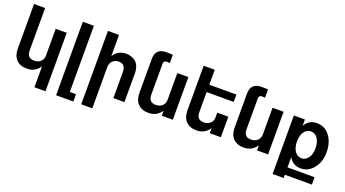

<svg xmlns="http://www.w3.org/2000/svg" viewBox="-65 -1406 4104 2284"><g transform="rotate(20 1987.0 -264.0)"><path d="M294.9 -96.2Q345.2 -96.2 376.7 -125Q408.2 -153.8 408.2 -202.1V-540H547.9V200.2H408.2V-64Q349.6 22.9 246.1 22.9Q159.7 22.9 112.3 -26.4Q64.9 -75.7 64.9 -164.1V-729H205.1V-192.9Q205.1 -96.2 294.9 -96.2Z M822.8 -729V107.9H900.9V201.2H682.6V-729Z M1248.5 -430.2Q1201.7 -430.2 1171.1 -400.4Q1140.6 -370.6 1140.6 -324.2V200.2H1000.5V-729H1140.6V-461.9Q1199.2 -548.8 1298.8 -548.8Q1363.8 -548.8 1414.6 -512.2Q1443.4 -491.2 1459 -451.9Q1474.6 -412.6 1474.6 -361.8V0H1334.5V-330.1Q1334.5 -430.2 1248.5 -430.2Z M1834.5 -96.2Q1884.8 -96.2 1916.3 -125Q1947.8 -153.8 1947.8 -202.1V-540H2087.4V0H1947.8V-64Q1889.2 22.9 1785.6 22.9Q1699.2 22.9 1651.9 -26.4Q1604.5 -75.7 1604.5 -164.1V-594.2Q1604.5 -729 1742.7 -729Q1784.2 -729 1822.8 -726.1V-621.1Q1804.2 -624 1782.7 -624Q1744.6 -624 1744.6 -582V-192.9Q1744.6 -96.2 1834.5 -96.2Z M2442.4 -96.2Q2492.7 -96.2 2523.9 -125Q2555.2 -153.8 2555.2 -202.1V-259.8H2695.3V0H2555.2V-64Q2496.6 22.9 2393.6 22.9Q2307.6 22.9 2260 -26.6Q2212.4 -76.2 2212.4 -164.1V-729H2352.5V-540H2695.3V-446.8H2352.5V-192.9Q2352.5 -96.2 2442.4 -96.2Z M3040 -96.2Q3090.3 -96.2 3121.8 -125Q3153.3 -153.8 3153.3 -202.1V-540H3293V0H3153.3V-64Q3094.7 22.9 2991.2 22.9Q2904.8 22.9 2857.4 -26.4Q2810.1 -75.7 2810.1 -164.1V-594.2Q2810.1 -729 2948.2 -729Q2989.7 -729 3028.3 -726.1V-621.1Q3009.8 -624 2988.3 -624Q2950.2 -624 2950.2 -582V-192.9Q2950.2 -96.2 3040 -96.2Z M3798.8 -259.8Q3798.8 -304.7 3786.4 -342.8Q3773.9 -380.9 3746.6 -406.5Q3719.2 -432.1 3681.2 -432.1Q3643.1 -432.1 3615.5 -407.2Q3587.9 -382.3 3575.4 -344.7Q3563 -307.1 3563 -262.2Q3563 -217.8 3575.7 -180.2Q3588.4 -142.6 3615.7 -117.7Q3643.1 -92.8 3681.2 -92.8Q3718.8 -92.8 3746.1 -117.4Q3773.4 -142.1 3786.1 -179.2Q3798.8 -216.3 3798.8 -259.8ZM3712.9 -548.8Q3815.9 -548.8 3877 -466.8Q3939 -383.3 3939 -262.2Q3939 -140.1 3874 -58.1Q3809.1 23.9 3712.9 23.9Q3612.3 23.9 3563 -64V65.9H3905.8V159.2H3563V200.2H3422.9V-540H3563V-460Q3612.8 -548.8 3712.9 -548.8Z"/></g></svg>

Font: Miedinger*
Style: Bold
Weight: 700
Version: Version 001.000